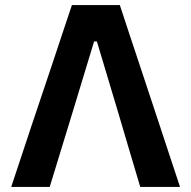

<svg xmlns="http://www.w3.org/2000/svg" viewBox="-20 -733 750 753"><path d="M24 0Q43 -57.5 64.2 -121Q85.5 -184.5 104.5 -242.5L186.5 -486.5Q208 -552 226 -605.5Q244 -659 262 -713H450Q467.5 -659 485.2 -606.2Q503 -553.5 525 -486.5L606.5 -240.5Q626 -181.5 646.5 -119.2Q667 -57 686 0H530Q508 -74 485 -151.2Q462 -228.5 441 -300L360 -570.5H349L267 -300.5Q245.5 -230 221 -150.2Q196.5 -70.5 175 0Z"/></svg>

Font: Commissioner SemiBold
Style: Regular
Weight: 600
Designer: Kostas Bartsokas
Foundry: Kostas Bartsokas
Version: Version 1.000; ttfautohint (v1.8.3)